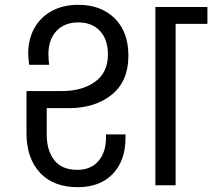

<svg xmlns="http://www.w3.org/2000/svg" viewBox="-20 -769 881 797"><path d="M174 -320V-210Q174 -144 205.5 -104Q237 -64 301 -64Q357 -64 388.5 -100.5Q420 -137 420 -198V-211H501V-197Q501 -102 448 -47Q395 8 303 8Q201 8 145.5 -52.5Q90 -113 90 -216V-391H236Q321 -391 374.5 -429.5Q428 -468 428 -543Q428 -605 395 -640.5Q362 -676 305 -676Q248 -676 214.5 -640.5Q181 -605 181 -544Q181 -523 184 -500H101Q97 -532 97 -546Q97 -606 122.5 -652Q148 -698 195 -723.5Q242 -749 305 -749Q399 -749 456 -693Q513 -637 513 -538Q513 -432 444 -376Q375 -320 264 -320ZM841 -740V-670H709V0H625V-740Z"/></svg>

Font: MSTAGE
Style: Regular
Weight: 400
Designer: Ninad Kale (Devanagari), Jonny Pinhorn (Latin)
Foundry: Indian Type Foundry
Version: 4.004